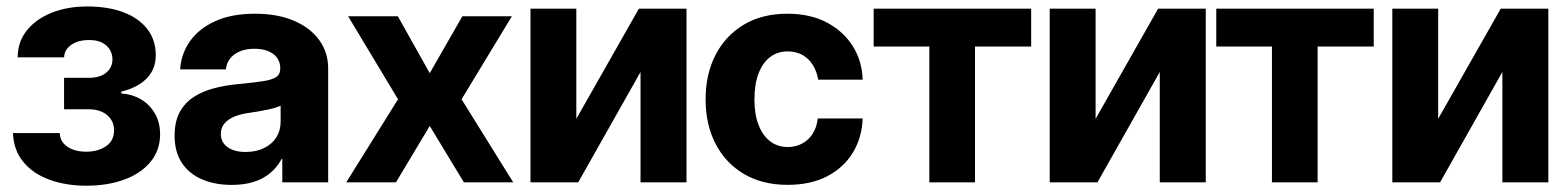

<svg xmlns="http://www.w3.org/2000/svg" viewBox="-20 -566 4864 596"><path d="M20.3 -152.9H165.4Q166.5 -126 189.2 -110.6Q211.8 -95.2 247.9 -95.1Q284.4 -95.2 309.2 -112.2Q334.1 -129.1 334 -161.5Q334.3 -180.8 324.5 -195.5Q314.7 -210.2 297.2 -218.5Q279.6 -226.8 256.4 -226.8H178.9V-324.4H256.4Q291 -324.7 310 -340.7Q328.9 -356.7 329.1 -381.2Q328.9 -408.4 309.5 -425.2Q290 -442.1 256.8 -441.6Q223.3 -442.1 201.4 -426.9Q179.5 -411.6 179.1 -388.1H34.8Q35.2 -436.8 63.8 -472.2Q92.5 -507.5 141 -526.7Q189.6 -545.9 250 -545.9Q316.3 -545.9 364 -527.6Q411.6 -509.3 437.6 -475.3Q463.6 -441.4 463.5 -394.3Q463.6 -351.3 435.4 -322.6Q407.1 -293.9 356.6 -281.6V-275.8Q389.6 -273.8 416.9 -258Q444.1 -242.1 460.4 -214.6Q476.8 -187 477 -149.2Q476.8 -99.3 447.2 -63.5Q417.7 -27.7 366.2 -8.7Q314.7 10.4 248.2 10.5Q183.9 10.4 132.9 -8.4Q81.9 -27.2 52.1 -63.7Q22.2 -100.2 20.3 -152.9Z M699.3 8Q647.8 8 607.8 -8.9Q567.9 -25.8 544.9 -59.7Q522 -93.7 522 -144.9Q522 -188.8 538 -218.1Q554 -247.4 581.9 -265.3Q609.8 -283.2 646.2 -292.5Q682.6 -301.9 722.9 -305.3Q769.9 -309.8 797.8 -314.2Q825.7 -318.7 837.8 -327.1Q849.9 -335.4 849.9 -351.8V-354.1Q849.9 -382 828.4 -398.3Q806.8 -414.6 769.6 -414.6Q732.3 -414.6 708.3 -397.5Q684.3 -380.3 681.2 -350.6H539.2Q542.2 -398.8 569.6 -437.9Q597.1 -477 647.9 -500.2Q698.6 -523.4 771.4 -523.4Q841.7 -523.4 892.8 -501.5Q943.8 -479.5 971.3 -441.1Q998.7 -402.7 998.7 -353.5V0H856.3V-72.7H854.4Q840.4 -46.8 818.8 -28.8Q797.3 -10.8 767.5 -1.4Q737.7 8 699.3 8ZM742.1 -94.3Q775 -94.3 799.6 -106.3Q824.1 -118.3 837.6 -139.4Q851.1 -160.4 851.1 -187.7V-238.1Q838.6 -231.6 811.7 -225.9Q784.9 -220.1 750.7 -215.2Q726.8 -211.9 707.5 -204Q688.2 -196.1 676.9 -182.9Q665.5 -169.6 665.5 -150Q665.7 -123.8 686.6 -109.1Q707.4 -94.3 742.1 -94.3Z M1214.9 -515.6 1314 -338.9 1415.3 -515.6H1569L1412.8 -257.8L1573.1 0H1420L1314 -175L1209.1 0H1054.8L1215.5 -257.8L1060.6 -515.6Z M1769 -197.1 1963.2 -539.1H2111V0H1968.3V-342.6L1774.9 0H1626.7V-539.1H1769Z M2424.6 7.8Q2346.9 7.8 2289.8 -25.7Q2232.7 -59.2 2201.5 -119.1Q2170.3 -179.1 2170.3 -257.4Q2170.3 -336.1 2201.3 -395.9Q2232.3 -455.7 2289.2 -489.6Q2346.1 -523.4 2423.8 -523.4Q2496.4 -523.4 2548.2 -495.4Q2600 -467.3 2628.3 -420.9Q2656.5 -374.6 2657.8 -318.6H2519.9Q2515.5 -344.4 2503.2 -364.2Q2490.9 -384 2471.3 -395.2Q2451.7 -406.4 2425 -406.4Q2393.5 -406.4 2370.3 -388.7Q2347.2 -370.9 2334.5 -337.6Q2321.9 -304.4 2321.9 -257.4Q2321.9 -211.1 2334.7 -178.1Q2347.6 -145 2370.8 -127.3Q2394 -109.6 2425.4 -109.6Q2449.9 -109.6 2469.9 -120.3Q2489.9 -131 2502.7 -150.9Q2515.5 -170.9 2518.4 -198.2H2657.8Q2655.9 -139.6 2627.9 -93Q2599.9 -46.3 2548.4 -19.2Q2497 7.8 2424.6 7.8Z M2692 -421.5V-539.1H3180.9V-421.5H3006.6V0H2864.8V-421.5Z M3380.9 -197.1 3575 -539.1H3722.9V0H3580.1V-342.6L3386.7 0H3238.5V-539.1H3380.9Z M3755.5 -421.5V-539.1H4244.3V-421.5H4070.1V0H3928.3V-421.5Z M4444.3 -197.1 4638.5 -539.1H4786.3V0H4643.6V-342.6L4450.2 0H4302V-539.1H4444.3Z"/></svg>

Font: Inter Display V
Style: Regular
Weight: 400
Designer: Rasmus Andersson
Foundry: rsms
Version: Version 3.015;git-src